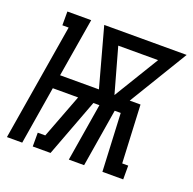

<svg xmlns="http://www.w3.org/2000/svg" viewBox="-120 -620 725 720"><g transform="rotate(20 243.0 -260.0)"><path d="M-21 0 56 -465H31V-520H126L87 -286H242L178 -520H507L365 -286H408L419 -55H443V0H360L349 -231H325L287 0H226L264 -231H240L153 0H82V-55H112L179 -231H78L40 0ZM304 -286 413 -465H254Z"/></g></svg>

Font: Iosevka Curly Slab Light
Style: Italic
Weight: 300
Italic angle: -9°
Monospace: yes
Designer: Belleve Invis
Foundry: Belleve Invis
Version: Version 22.1.2; ttfautohint (v1.8.4)